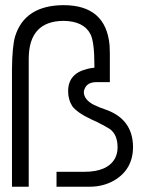

<svg xmlns="http://www.w3.org/2000/svg" viewBox="-20 -708 550 728"><path d="M25.4 0V-446.3Q26.4 -532.2 37.1 -569.3Q73.2 -687.5 220.7 -688.5Q381.8 -688.5 395.5 -536.1Q396.5 -521.5 396.5 -505.9V-396.5H342.8Q308.6 -395.5 299.8 -368.2Q297.9 -363.3 297.9 -359.4Q297.9 -330.1 335.9 -310.5Q355.5 -300.8 381.8 -292Q483.4 -255.9 484.4 -151.4Q484.4 -65.4 412.1 -23.4Q371.1 0 319.3 0H194.3V-56.6H299.8Q387.7 -56.6 416 -107.4Q425.8 -126 425.8 -149.4Q425.8 -197.3 396.5 -218.8Q384.8 -226.6 346.7 -246.1Q340.8 -249 327.1 -254.9Q271.5 -281.2 253.9 -305.7Q238.3 -330.1 238.3 -362.3Q238.3 -428.7 309.6 -446.3Q323.2 -450.2 337.9 -451.2V-462.9Q337.9 -547.9 323.2 -578.1Q297.9 -627.9 220.7 -628.9Q89.8 -627.9 88.9 -486.3V0Z"/></svg>

Font: Post No Bills Colombo Medium
Style: Regular
Weight: 500
Designer: Kosala Senevirathne, Siva Puranthara, Lasantha Premarathna, Tharique Azeez
Foundry: Mooniak
Version: Version 1.220 ; ttfautohint (v1.6)